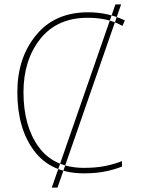

<svg xmlns="http://www.w3.org/2000/svg" viewBox="-20 -780 654 875"><path d="M532 -760 242 75H216L506 -760ZM380 -699Q420 -699 459 -691.5Q498 -684 538 -662L549 -687Q472 -724 381 -724Q230 -724 144.5 -620Q59 -516 59 -360Q59 -194 136 -92Q213 10 363 10Q418 10 461 1Q504 -8 536 -21V-46Q502 -32 459.5 -23.5Q417 -15 363 -15Q226 -15 156.5 -110Q87 -205 87 -360Q87 -506 163.5 -602.5Q240 -699 380 -699Z"/></svg>

Font: Noto Sans Display Thin
Style: Regular
Weight: 250
Designer: Monotype Design Team
Foundry: Monotype Imaging Inc.
Version: Version 1.900